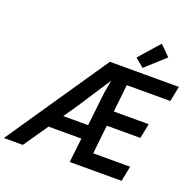

<svg xmlns="http://www.w3.org/2000/svg" viewBox="-211 -1117 1298 1281"><g transform="rotate(20 438.0 -476.0)"><path d="M439 -719.7H928.7L907.2 -611.8H598.1L576.7 -417H824.7L803.7 -312H565.4L543 -107.9H805.2L783.7 0H415.5L435.5 -173.3H202.1L82.5 0H-51.8ZM595.7 -807.1 723.6 -952.1 794.9 -880.4 657.7 -755.9ZM446.8 -272.9 474.1 -513.2 490.2 -604.5 330.6 -359.9 270.5 -272.9Z"/></g></svg>

Font: Reddit Sans Fudge SmBold Italic
Style: Regular
Weight: 600
Italic angle: -11.25°
Designer: Stephen Hutchings
Version: Version 1.013